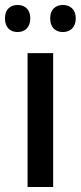

<svg xmlns="http://www.w3.org/2000/svg" viewBox="-36 -753 325 773"><path d="M-16 -679C-16 -641 6 -624 35 -624C63 -624 86 -642 86 -679C86 -716 63 -733 35 -733C6 -733 -16 -716 -16 -679ZM166 -679C166 -642 188 -624 217 -624C246 -624 269 -642 269 -679C269 -716 246 -733 217 -733C189 -733 166 -716 166 -679ZM178 0V-539H75V0Z"/></svg>

Font: Noto Sans SemiCondensed Medium
Style: Regular
Weight: 500
Width: 4
Designer: Monotype Design Team
Foundry: Monotype Imaging Inc.
Version: Version 2.013